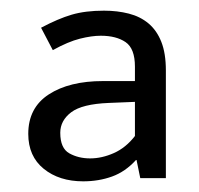

<svg xmlns="http://www.w3.org/2000/svg" viewBox="-20 -608 373 360"><path d="M57 -556Q89 -573 114.5 -580.5Q140 -588 175 -588Q200 -588 221.5 -582.5Q243 -577 258.5 -564Q274 -551 282.5 -529.5Q291 -508 291 -476V-274H243L236 -308H235Q215 -286 190 -277Q165 -268 136 -268Q91 -268 62 -291.5Q33 -315 33 -357Q33 -406 71.5 -431Q110 -456 173 -456H233V-483Q233 -517 215.5 -529Q198 -541 169 -541Q152 -541 130 -535.5Q108 -530 79 -514ZM233 -417 184 -415Q134 -413 113.5 -397.5Q93 -382 93 -359Q93 -330 110 -320.5Q127 -311 149 -311Q171 -311 193.5 -321Q216 -331 233 -353Z"/></svg>

Font: Mukta Malar
Style: Regular
Weight: 400
Designer: Aadarsh Rajan, Girish Dalvi, Yashodeep Gholap
Foundry: Ek Type
Version: Version 2.538;PS 1.000;hotconv 16.6.51;makeotf.lib2.5.65220;